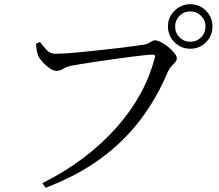

<svg xmlns="http://www.w3.org/2000/svg" viewBox="-20 -846 1040 910"><path d="M181 22Q289 -32 376.5 -98.5Q464 -165 531.5 -241Q599 -317 644.5 -399.5Q690 -482 713 -570Q717 -582 713 -584.5Q709 -587 701 -587Q690 -587 662 -584Q634 -581 595 -576Q556 -571 513.5 -565Q471 -559 431.5 -553Q392 -547 361 -542Q330 -537 316 -534Q296 -530 279.5 -520Q263 -510 248 -510Q233 -510 214.5 -523Q196 -536 181 -553Q166 -570 161 -582Q157 -593 154.5 -606Q152 -619 151 -639L170 -647Q183 -629 200 -610Q217 -591 244 -591Q258 -591 291 -593Q324 -595 368 -599.5Q412 -604 458.5 -609Q505 -614 548 -619Q591 -624 622.5 -628.5Q654 -633 666 -635Q679 -638 686.5 -642.5Q694 -647 700.5 -651Q707 -655 715 -655Q726 -655 743.5 -646Q761 -637 778 -623Q795 -609 806.5 -594.5Q818 -580 818 -570Q818 -559 810 -550.5Q802 -542 792.5 -532Q783 -522 775 -505Q723 -380 644 -276.5Q565 -173 454.5 -92.5Q344 -12 196 44ZM882 -615Q838 -615 807 -646Q776 -677 776 -721Q776 -764 807 -795Q838 -826 882 -826Q926 -826 956.5 -795Q987 -764 987 -721Q987 -677 956.5 -646Q926 -615 882 -615ZM882 -648Q912 -648 933 -669Q954 -690 954 -721Q954 -750 933 -771Q912 -792 882 -792Q852 -792 831 -771Q810 -750 810 -721Q810 -690 831 -669Q852 -648 882 -648Z"/></svg>

Font: Noto Serif JP
Style: Regular
Weight: 400
Designer: Ryoko NISHIZUKA  (kana & ideographs); Frank Grießhammer (Latin, Greek & Cyrillic); Wenlong ZHANG  (bopomofo); Sandoll Co
Foundry: Adobe
Version: Version 2.003-H1;hotconv 1.1.1;makeotfexe 2.6.0